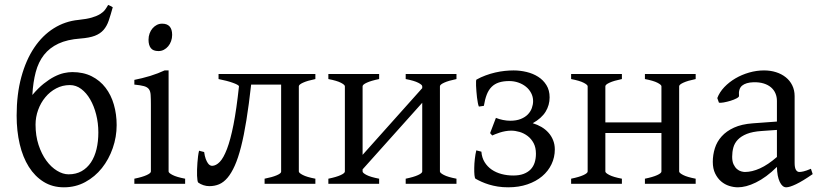

<svg xmlns="http://www.w3.org/2000/svg" viewBox="-20 -760 3388 794"><path d="M269 -408.2Q238.3 -408.2 212.4 -394.5Q186.5 -380.9 167.5 -357.9Q148.4 -335 137.7 -305.4Q127 -275.9 127 -244.6Q127 -198.7 139.4 -160.9Q151.9 -123 171.6 -95.9Q191.4 -68.8 215.8 -54Q240.2 -39.1 263.7 -39.1Q294.4 -39.1 317.6 -52.2Q340.8 -65.4 356.2 -88.6Q371.6 -111.8 379.2 -143.6Q386.7 -175.3 386.7 -212.4Q386.7 -251 377.7 -286.4Q368.7 -321.8 353 -348.9Q337.4 -376 315.9 -392.1Q294.4 -408.2 269 -408.2ZM312 -600.6Q258.3 -596.7 221.7 -579.6Q185.1 -562.5 161.9 -533Q138.7 -503.4 127.7 -461.7Q116.7 -419.9 113.8 -367.2Q137.7 -395.5 160.6 -413.8Q183.6 -432.1 204.6 -442.9Q225.6 -453.6 244.4 -457.8Q263.2 -461.9 278.8 -461.9Q324.7 -461.9 359.1 -444.6Q393.6 -427.2 416.5 -397.2Q439.5 -367.2 450.9 -327.4Q462.4 -287.6 462.4 -242.7Q462.4 -193.8 446.3 -147.5Q430.2 -101.1 401.4 -64.9Q372.6 -28.8 332.5 -7.1Q292.5 14.6 244.1 14.6Q196.8 14.6 160.4 -8.1Q124 -30.8 99.1 -70.3Q74.2 -109.9 61.5 -164.1Q48.8 -218.3 48.8 -281.7Q48.8 -370.1 68.1 -441.2Q87.4 -512.2 121.6 -563Q155.8 -613.8 202.6 -643.1Q249.5 -672.4 304.7 -677.7Q338.9 -681.2 360.1 -687.5Q381.3 -693.8 394.5 -702.1Q407.7 -710.4 414.8 -720.2Q421.9 -730 427.2 -739.7Q432.1 -737.8 437.3 -735.1Q442.4 -732.4 446.3 -730Q437.5 -698.2 429.7 -675Q421.9 -651.9 408.2 -636.2Q394.5 -620.6 372.3 -612.1Q350.1 -603.5 312 -600.6Z M535.6 0V-21Q568.8 -27.8 586.4 -35.9Q604 -43.9 604 -50.8V-327.1Q604 -352.1 603 -367.4Q602.1 -382.8 595.7 -391.4Q589.4 -399.9 575.4 -403.8Q561.5 -407.7 535.6 -410.2V-429.7Q550.8 -432.6 567.6 -436.8Q584.5 -440.9 601.1 -446Q617.7 -451.2 632.8 -457Q647.9 -462.9 660.6 -468.8H677.2V-50.8Q677.2 -44.9 693.6 -36.4Q710 -27.8 745.6 -21V0ZM691.9 -615.7Q691.9 -602.1 687.5 -589.8Q683.1 -577.6 675.5 -568.6Q668 -559.6 657.7 -554.2Q647.5 -548.8 635.3 -548.8Q613.3 -548.8 603.8 -561Q594.2 -573.2 594.2 -595.7Q594.2 -609.4 598.6 -621.6Q603 -633.8 610.8 -642.8Q618.7 -651.9 628.7 -657Q638.7 -662.1 650.4 -662.1Q691.9 -662.1 691.9 -615.7Z M1074.2 0V-21Q1106.4 -27.3 1124.5 -35.2Q1142.6 -43 1142.6 -49.8V-410.2H1018.6Q1009.3 -326.7 999 -263.2Q988.8 -199.7 976.8 -152.8Q964.8 -106 950.9 -75Q937 -43.9 920.9 -24.9Q904.8 -5.9 886.2 2Q867.7 9.8 845.7 9.8Q833.5 9.8 821.5 5.9Q809.6 2 799.8 -4.9Q797.9 -6.3 796.6 -14.2Q795.4 -22 794.9 -33.4Q794.4 -44.9 794.9 -58.8Q795.4 -72.8 796.4 -86.9Q797.4 -101.1 799.1 -114.3Q800.8 -127.4 803.2 -136.7L824.2 -131.3Q826.7 -113.8 830.8 -102.8Q835 -91.8 839.6 -85.2Q844.2 -78.6 848.9 -76.4Q853.5 -74.2 857.4 -74.2Q873.5 -74.7 888.9 -90.6Q904.3 -106.4 918.7 -144Q933.1 -181.6 945.6 -244.6Q958 -307.6 968.3 -403.3Q967.8 -406.2 960.9 -409.9Q954.1 -413.6 942.6 -417.7Q931.2 -421.9 916 -425.8Q900.9 -429.7 883.8 -433.1V-454.1H1284.2V-433.1Q1251 -426.3 1233.4 -418.2Q1215.8 -410.2 1215.8 -403.3V-50.8Q1215.8 -44.9 1232.2 -36.4Q1248.5 -27.8 1284.2 -21V0Z M1657.7 0V-21Q1690.9 -27.8 1708.5 -35.9Q1726.1 -43.9 1726.1 -50.8V-335L1479.5 -59.6V-50.8Q1479.5 -44.9 1495.8 -36.4Q1512.2 -27.8 1547.9 -21V0H1337.9V-21Q1371.1 -27.8 1388.7 -35.9Q1406.2 -43.9 1406.2 -50.8V-403.3Q1406.2 -409.2 1389.9 -417.7Q1373.5 -426.3 1337.9 -433.1V-454.1H1547.9V-433.1Q1514.6 -426.3 1497.1 -418.2Q1479.5 -410.2 1479.5 -403.3V-119.6L1726.1 -395.5V-403.3Q1726.1 -409.2 1709.7 -417.7Q1693.4 -426.3 1657.7 -433.1V-454.1H1867.7V-433.1Q1834.5 -426.3 1816.9 -418.2Q1799.3 -410.2 1799.3 -403.3V-50.8Q1799.3 -44.9 1815.7 -36.4Q1832 -27.8 1867.7 -21V0Z M2274.4 -142.1Q2274.4 -109.4 2260.7 -80.8Q2247.1 -52.2 2221.9 -31Q2196.8 -9.8 2161.1 2.4Q2125.5 14.6 2081.5 14.6Q2058.6 14.6 2038.8 11.5Q2019 8.3 2002.2 3.2Q1985.4 -2 1971.4 -8.3Q1957.5 -14.6 1946.3 -21Q1943.4 -23.4 1942.1 -35.9Q1940.9 -48.3 1941.2 -65.7Q1941.4 -83 1943.6 -102.5Q1945.8 -122.1 1949.7 -138.2L1970.7 -132.8Q1972.7 -107.9 1984.1 -89.4Q1995.6 -70.8 2013.4 -58.6Q2031.2 -46.4 2054.2 -40.3Q2077.1 -34.2 2102.5 -34.2Q2127.4 -34.2 2145 -40.8Q2162.6 -47.4 2174.1 -59.1Q2185.5 -70.8 2190.9 -87.4Q2196.3 -104 2196.3 -124.5Q2196.3 -149.9 2186.8 -168Q2177.2 -186 2162.1 -197.5Q2147 -209 2128.9 -214.4Q2110.8 -219.7 2094.2 -219.7Q2082 -219.7 2069.8 -217.5Q2057.6 -215.3 2047.1 -211.9Q2036.6 -208.5 2028.3 -205.1Q2020 -201.7 2015.6 -199.7L2006.8 -209.5L2030.8 -272.5Q2043.9 -267.1 2059.8 -263.9Q2075.7 -260.7 2090.3 -260.7Q2115.7 -260.7 2133.8 -268.1Q2151.9 -275.4 2163.1 -287.1Q2174.3 -298.8 2179.4 -313.2Q2184.6 -327.6 2184.6 -341.8Q2184.6 -359.9 2176.5 -375.2Q2168.5 -390.6 2154.8 -401.6Q2141.1 -412.6 2123.3 -418.7Q2105.5 -424.8 2085.9 -424.8Q2061 -424.8 2043.2 -418.9Q2025.4 -413.1 2012.9 -400.6Q2000.5 -388.2 1992.9 -368.7Q1985.4 -349.1 1981 -322.3L1960.4 -319.3Q1958 -324.2 1956.1 -334.5Q1954.1 -344.7 1952.6 -356.9Q1951.2 -369.1 1950.2 -381.8Q1949.2 -394.5 1948.7 -405.3Q1948.2 -416 1948.7 -423.1Q1949.2 -430.2 1950.2 -430.7Q1968.3 -440.9 1988.3 -448.2Q2008.3 -455.6 2028.3 -460.2Q2048.3 -464.8 2067.6 -466.8Q2086.9 -468.8 2104 -468.8Q2130.9 -468.8 2157.5 -462.4Q2184.1 -456.1 2205.3 -442.6Q2226.6 -429.2 2239.7 -408Q2252.9 -386.7 2252.9 -357.4Q2252.9 -325.2 2236.3 -298.1Q2219.7 -271 2183.1 -250.5Q2202.6 -244.6 2219.2 -234.9Q2235.8 -225.1 2248 -211.4Q2260.3 -197.8 2267.3 -180.2Q2274.4 -162.6 2274.4 -142.1Z M2647 0V-21Q2680.2 -27.8 2697.8 -35.9Q2715.3 -43.9 2715.3 -50.8V-210H2483.4V-50.8Q2483.4 -44.9 2499.8 -36.4Q2516.1 -27.8 2551.8 -21V0H2341.8V-21Q2375 -27.8 2392.6 -35.9Q2410.2 -43.9 2410.2 -50.8V-403.3Q2410.2 -409.2 2393.8 -417.7Q2377.4 -426.3 2341.8 -433.1V-454.1H2551.8V-433.1Q2518.6 -426.3 2501 -418.2Q2483.4 -410.2 2483.4 -403.3V-253.9H2715.3V-403.3Q2715.3 -409.2 2699 -417.7Q2682.6 -426.3 2647 -433.1V-454.1H2856.9V-433.1Q2823.7 -426.3 2806.2 -418.2Q2788.6 -410.2 2788.6 -403.3V-50.8Q2788.6 -44.9 2804.9 -36.4Q2821.3 -27.8 2856.9 -21V0Z M3060.5 -48.8Q3089.8 -48.8 3122.8 -63.7Q3155.8 -78.6 3192.9 -110.8V-222.7L3129.9 -218.3Q3092.3 -215.8 3068.6 -206.3Q3044.9 -196.8 3031.2 -182.4Q3017.6 -168 3012.7 -149.9Q3007.8 -131.8 3007.8 -111.8Q3007.8 -92.3 3013.7 -80.1Q3019.5 -67.9 3027.8 -60.8Q3036.1 -53.7 3045.2 -51.3Q3054.2 -48.8 3060.5 -48.8ZM3340.8 -40Q3299.3 -11.2 3272.2 1.7Q3245.1 14.6 3231.4 14.6Q3215.3 14.6 3204.6 -7.8Q3193.8 -30.3 3192.9 -69.8Q3170.9 -47.9 3148.9 -31.7Q3127 -15.6 3106 -5.4Q3085 4.9 3066.2 9.8Q3047.4 14.6 3031.7 14.6Q3014.2 14.6 2995.6 8.8Q2977.1 2.9 2962.2 -9.8Q2947.3 -22.5 2937.5 -42.5Q2927.7 -62.5 2927.7 -90.8Q2927.7 -119.6 2936.3 -147Q2944.8 -174.3 2964.4 -196Q2983.9 -217.8 3015.4 -232.2Q3046.9 -246.6 3092.8 -250L3192.9 -257.3V-342.8Q3192.9 -359.4 3186.8 -373.8Q3180.7 -388.2 3168.5 -398.7Q3156.2 -409.2 3138.2 -414.8Q3120.1 -420.4 3096.2 -419.9Q3064.5 -418.9 3048.8 -405.8Q3033.2 -392.6 3036.1 -363.3Q3036.6 -358.9 3026.1 -353.3Q3015.6 -347.7 3001.2 -343.3Q2986.8 -338.9 2972.9 -336.4Q2959 -334 2953.1 -335.4L2946.3 -354.5Q2955.6 -378.9 2975.3 -399.7Q2995.1 -420.4 3021.2 -435.8Q3047.4 -451.2 3078.1 -460Q3108.9 -468.8 3139.6 -468.8Q3166.5 -468.8 3189.5 -461.4Q3212.4 -454.1 3229.5 -440.4Q3246.6 -426.8 3256.3 -407Q3266.1 -387.2 3266.1 -362.3V-86.9Q3266.1 -66.4 3271.5 -57.6Q3276.9 -48.8 3285.6 -48.8Q3292.5 -48.8 3303.2 -51.3Q3314 -53.7 3333.5 -62Z"/></svg>

Font: Noto Serif Devanagari
Style: Regular
Weight: 400
Designer: Monotype Design Team
Foundry: Monotype Imaging Inc.
Version: Version 1.01